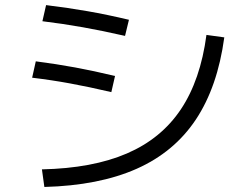

<svg xmlns="http://www.w3.org/2000/svg" viewBox="-20 -744 978 767"><path d="M804.7 -604.5 876 -594.7Q849.1 -397 762.5 -266.6Q675.8 -136.2 525.6 -69.6Q375.5 -2.9 157.2 2.9L147.5 -67.4Q349.6 -71.8 486.8 -130.9Q624 -189.9 702.4 -307.1Q780.8 -424.3 804.7 -604.5ZM108.4 -433.6 123 -499Q205.6 -488.3 280 -474.6Q354.5 -460.9 439.5 -440.4L424.8 -376Q335 -397 260.5 -410.6Q186 -424.3 108.4 -433.6ZM149.4 -659.2 164.1 -723.6Q252 -712.9 330.3 -699.2Q408.7 -685.5 495.1 -665L479.5 -600.6Q389.6 -621.1 311.5 -635Q233.4 -648.9 149.4 -659.2Z"/></svg>

Font: Pretendard JP
Style: Regular
Weight: 400
Designer: Base glyphs from Inter by Rasmus Andersson; Hangeul glyphs from Noto Sans CJK(Source Han Sans) by Jang Soo-young and Kan
Foundry: Kil Hyung-jin
Version: Version 1.309